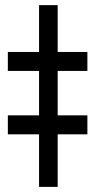

<svg xmlns="http://www.w3.org/2000/svg" viewBox="-20 -731 373 751"><path d="M205.6 -710.9V0H132.8V-710.9ZM321.8 -527.8V-453.6H10.7V-527.8ZM321.8 -279.8V-205.6H10.7V-279.8Z"/></svg>

Font: RobotoDEMO
Style: Regular
Weight: 400
Designer: Christian Robertson
Foundry: Google
Version: Version 2.136